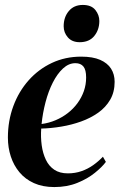

<svg xmlns="http://www.w3.org/2000/svg" viewBox="-20 -747 486 778"><path d="M409 -91Q394 -70.5 364.2 -46.5Q334.5 -22.5 293 -5.8Q251.5 11 200 11Q153 11 117.5 -5Q82 -21 58.8 -49Q35.5 -77 23.8 -113Q12 -149 12 -189.5Q12 -257.5 34 -317Q56 -376.5 96 -421.5Q136 -466.5 190.2 -492Q244.5 -517.5 309 -517.5Q356 -517.5 385.8 -504.5Q415.5 -491.5 430 -468.8Q444.5 -446 444.5 -415.5Q444.5 -374 426.5 -343Q408.5 -312 377.8 -290.2Q347 -268.5 308.8 -254.8Q270.5 -241 228.5 -234Q186.5 -227 147 -226Q144.5 -191 149 -158.2Q153.5 -125.5 165.8 -99.8Q178 -74 200 -59.2Q222 -44.5 255 -44.5Q284.5 -44.5 310.2 -53.5Q336 -62.5 357.8 -78Q379.5 -93.5 397 -112ZM285.5 -491Q258.5 -491 235.2 -469.5Q212 -448 194 -412.5Q176 -377 164.5 -333Q153 -289 148.5 -244.5Q178.5 -248.5 205.5 -260Q232.5 -271.5 255 -289Q277.5 -306.5 294 -329Q310.5 -351.5 319.8 -377.8Q329 -404 329 -433Q329 -464 318 -477.5Q307 -491 285.5 -491ZM303 -576Q272 -576 255 -595.5Q238 -615 238 -640.5Q238 -677.5 258.8 -702.2Q279.5 -727 315.5 -727Q350 -727 366.2 -706.8Q382.5 -686.5 382.5 -662Q382.5 -626.5 362 -601.2Q341.5 -576 303 -576Z"/></svg>

Font: Merriweather 144pt SemiBold
Style: Italic
Weight: 600
Italic angle: -7.8°
Version: Version 2.101